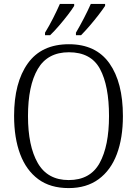

<svg xmlns="http://www.w3.org/2000/svg" viewBox="-20 -951 702 981"><path d="M331 10Q237 10 175.5 -35.5Q114 -81 83 -163.5Q52 -246 52 -359Q52 -529 122 -627Q192 -725 332 -725Q470 -725 539 -627.5Q608 -530 608 -358Q608 -246 577 -163.5Q546 -81 484 -35.5Q422 10 331 10ZM331 -31Q441 -31 489 -118Q537 -205 537 -358Q537 -513 491 -598.5Q445 -684 332 -684Q223 -684 173 -598.5Q123 -513 123 -358Q123 -205 173 -118Q223 -31 331 -31ZM368 -784Q388 -818 408.5 -857.5Q429 -897 444 -931H517V-921Q506 -904 484.5 -876Q463 -848 438.5 -819.5Q414 -791 394 -771H368ZM210 -784Q231 -818 251 -857.5Q271 -897 286 -931H359V-921Q349 -904 327.5 -876Q306 -848 281.5 -819.5Q257 -791 236 -771H210Z"/></svg>

Font: Noto Serif SemiCondensed Light
Style: Regular
Weight: 300
Width: 4
Designer: Monotype Design Team
Foundry: Monotype Imaging Inc.
Version: Version 2.013